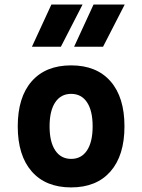

<svg xmlns="http://www.w3.org/2000/svg" viewBox="-20 -815 626 845"><path d="M293 9.8Q181.2 9.8 119.6 -60.5Q58.1 -130.9 58.1 -258.8Q58.1 -387.2 119.6 -457.3Q181.2 -527.3 293 -527.3Q404.8 -527.3 466.3 -457.3Q527.8 -387.2 527.8 -258.8Q527.8 -130.9 466.3 -60.5Q404.8 9.8 293 9.8ZM293.2 -115.7Q338.4 -115.7 363 -153.1Q387.7 -190.5 387.7 -258.9Q387.7 -327.6 363 -364.7Q338.4 -401.9 293 -401.9Q248 -401.9 223.1 -364.7Q198.2 -327.5 198.2 -258.8Q198.2 -190.4 223.1 -153.1Q248 -115.7 293.2 -115.7ZM306.2 -609.4 391.6 -794.9H528.8L433.6 -609.4ZM120.6 -609.4 206.1 -794.9H343.3L248 -609.4Z"/></svg>

Font: Cascadia Mono PL
Style: Regular
Weight: 400
Monospace: yes
Designer: Aaron Bell
Foundry: Saja Typeworks
Version: Version 2102.003